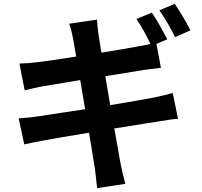

<svg xmlns="http://www.w3.org/2000/svg" viewBox="-20 -889 1040 988"><path d="M960 -733 881 -698Q865 -731 843 -768.5Q821 -806 800 -836L879 -869Q900 -839 923 -800Q946 -761 960 -733ZM522 -497 547 -348Q692 -372 767 -386Q828 -399 869 -410L896 -278Q859 -275 808 -266Q799 -264 790 -263Q746 -257 677 -245Q626 -237 568 -228Q577 -180 584 -140Q595 -73 601 -43Q611 5 625 57L480 79Q479 67 477 55Q473 13 468 -22Q463 -55 450 -135Q444 -168 438 -206Q278 -180 204 -166Q196 -164 188 -163Q134 -153 105 -146L76 -280Q97 -281 126.5 -284Q156 -287 180 -291Q224 -297 305 -310Q358 -318 418 -327L393 -477Q308 -463 250 -453Q216 -448 199 -445Q149 -435 107 -424L80 -562Q127 -563 173 -569Q234 -576 372 -598L356 -691Q348 -734 336 -767L479 -788Q480 -772 482 -750.5Q484 -729 487 -710Q490 -687 502 -618Q630 -639 689 -650Q722 -655 754 -663Q739 -695 720 -729.5Q701 -764 682 -791L761 -824Q781 -795 803.5 -755.5Q826 -716 841 -687L785 -663L808 -540Q780 -537 741 -532Q727 -530 715 -528Z"/></svg>

Font: Source Han Sans CN Bold
Style: Bold
Weight: 700
Designer: Ryoko NISHIZUKA 西塚涼子 (kana & ideographs); Paul D. Hunt (Latin, Greek & Cyrillic); Wenlong ZHANG 张文龙 (bopomofo); Sandoll 
Foundry: Adobe Systems Incorporated
Version: Version 1.00;May 30, 2023;FontCreator 11.5.0.2422 32-bit